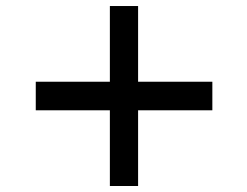

<svg xmlns="http://www.w3.org/2000/svg" viewBox="-20 -621 817 634"><path d="M342.8 -256.8H98.1V-351.1H342.8V-601.1H436V-351.1H681.2V-256.8H436V-6.8H342.8Z"/></svg>

Font: Oakes Grotesk
Style: SemiBold Italic
Weight: 600
Designer: Samuel Oakes
Foundry: Samuel Oakes
Version: Version 1.0 | wf-rip DC20170320